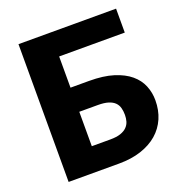

<svg xmlns="http://www.w3.org/2000/svg" viewBox="-131 -841 900 954"><g transform="rotate(-20 319.0 -364.0)"><path d="M586.5 -602H239.5V-437H337.5Q413 -437 465.8 -420.5Q518.5 -404 551.5 -376.2Q584.5 -348.5 599.5 -311.8Q614.5 -275 614.5 -234.5Q614.5 -182 595.8 -138.8Q577 -95.5 541.5 -64.8Q506 -34 454.5 -17Q403 0 337.5 0H70.5V-728.5H586.5ZM239.5 -309.5V-127.5H337.5Q371 -127.5 392.5 -135Q414 -142.5 426.2 -155.2Q438.5 -168 443 -184Q447.5 -200 447.5 -217.5Q447.5 -237.5 443 -254.5Q438.5 -271.5 426.2 -283.8Q414 -296 392.5 -302.8Q371 -309.5 337.5 -309.5Z"/></g></svg>

Font: Lato Black
Style: Regular
Weight: 900
Designer: Lukasz Dziedzic
Foundry: tyPoland Lukasz Dziedzic
Version: Version 2.007; 2014-02-27